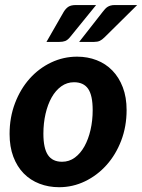

<svg xmlns="http://www.w3.org/2000/svg" viewBox="-20 -754 578 781"><path d="M19 0ZM232.5 -96Q261.5 -96 284.5 -113Q307.5 -130 323.5 -158.8Q339.5 -187.5 348.2 -225.5Q357 -263.5 357 -306Q357 -366 338.5 -392.8Q320 -419.5 281 -419.5Q252.5 -419.5 229.2 -402.8Q206 -386 190 -357.5Q174 -329 165.2 -290.8Q156.5 -252.5 156.5 -210Q156.5 -151 175 -123.5Q193.5 -96 232.5 -96ZM220.5 7.5Q177.5 7.5 140.5 -6.8Q103.5 -21 76.5 -48.5Q49.5 -76 34.2 -116.5Q19 -157 19 -209Q19 -276.5 41 -334.2Q63 -392 100.5 -434Q138 -476 188 -499.8Q238 -523.5 293.5 -523.5Q336.5 -523.5 373.2 -509.2Q410 -495 437 -467.2Q464 -439.5 479.5 -399Q495 -358.5 495 -306.5Q495 -239.5 473 -182Q451 -124.5 413.2 -82.5Q375.5 -40.5 325.8 -16.5Q276 7.5 220.5 7.5ZM371 -733.5 264.5 -602.5Q255 -591 245.2 -587.2Q235.5 -583.5 221 -583.5H169L239 -705.5Q247.5 -719.5 258.2 -726.5Q269 -733.5 289 -733.5ZM538 -733.5 405.5 -602.5Q395 -592 385.8 -587.8Q376.5 -583.5 362.5 -583.5H302L397.5 -705.5Q402.5 -712 407.2 -717.2Q412 -722.5 417.5 -726Q423 -729.5 430.2 -731.5Q437.5 -733.5 447.5 -733.5Z"/></svg>

Font: Lato Heavy
Style: Italic
Weight: 800
Italic angle: -7°
Designer: Lukasz Dziedzic
Foundry: tyPoland Lukasz Dziedzic
Version: Version 2.007; 2014-02-27